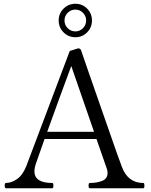

<svg xmlns="http://www.w3.org/2000/svg" viewBox="-20 -1001 802 1021"><path d="M748 -14Q748 0 742 0H458Q454 0 452.5 -3.5Q451 -7 451 -14Q451 -21 452.5 -24.5Q454 -28 458 -28Q496 -28 524 -39.5Q552 -51 552 -81Q552 -93 548 -104L493 -262H217L172 -134Q163 -109 163 -90Q163 -28 258 -28Q262 -28 263 -23.5Q264 -19 264 -14Q264 0 258 0H12Q8 0 6.5 -3.5Q5 -7 5 -14Q5 -21 6.5 -24.5Q8 -28 12 -28Q41 -28 71 -49Q101 -70 120 -118L351 -730L396 -744Q401 -744 405.5 -741Q410 -738 411 -734L445 -635Q479 -538 547.5 -341Q616 -144 628 -114Q660 -28 742 -28Q746 -28 747 -23.5Q748 -19 748 -14ZM480 -300 359 -650Q299 -489 231 -300ZM469 -892Q469 -855 443.5 -829Q418 -803 381 -803Q344 -803 318 -829Q292 -855 292 -892Q292 -929 318 -955Q344 -981 381 -981Q418 -981 443.5 -955Q469 -929 469 -892ZM438 -892Q438 -916 421 -933Q404 -950 381 -950Q357 -950 340 -933Q323 -916 323 -892Q323 -868 340 -851Q357 -834 381 -834Q404 -834 421 -851Q438 -868 438 -892Z"/></svg>

Font: Shippori Mincho
Style: Regular
Weight: 400
Designer: FONTDASU
Foundry: FONTDASU / Google Inc. / but / Adobe
Version: Version 3.110; ttfautohint (v1.8.3)